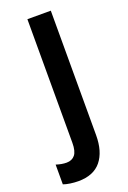

<svg xmlns="http://www.w3.org/2000/svg" viewBox="-190 -595 592 886"><g transform="rotate(-20 106.0 -151.5)"><path d="M34 240Q15 240 -5.5 237Q-26 234 -39 229V132Q-12 141 12 141Q39 141 53.5 123Q68 105 68 64V-543H183V68Q183 149 146 194.5Q109 240 34 240Z"/></g></svg>

Font: Noto Sans Kannada Condensed SemiBold
Style: Regular
Weight: 600
Width: 3
Designer: Jelle Bosma - Monotype Design Team
Foundry: Monotype Imaging Inc.
Version: Version 2.005; ttfautohint (v1.8.4.7-5d5b)